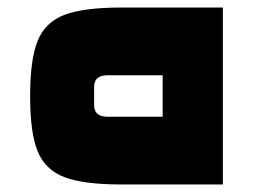

<svg xmlns="http://www.w3.org/2000/svg" viewBox="-20 -490 682 510"><path d="M572 0H303Q202 0 151 -19.5Q100 -39 80 -88Q60 -137 60 -235Q60 -332 80 -381.5Q100 -431 151 -450.5Q202 -470 303 -470H572ZM265 -290Q230 -290 230 -259V-211Q230 -180 265 -180H412V-290Z"/></svg>

Font: Changa Black
Style: Regular
Weight: 900
Designer: Eduardo Rodriguez Tunni
Foundry: Eduardo Rodriguez Tunni
Version: Version 2.001; ttfautohint (v1.5.10-5e6f)